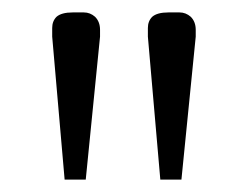

<svg xmlns="http://www.w3.org/2000/svg" viewBox="-20 -720 399 309"><path d="M141 -672V-661L118 -431H84L64 -661V-675Q64 -686 71 -693Q79 -700 97 -700H115Q125 -700 133 -693Q141 -685 141 -672ZM295 -672V-661L272 -431H238L218 -661V-675Q218 -686 225 -693Q233 -700 251 -700H269Q279 -700 287 -693Q295 -685 295 -672Z"/></svg>

Font: Electrolize
Style: Regular
Weight: 400
Designer: Valery Zaveryaev
Foundry: Cyreal (www.cyreal.org)
Version: Version 1.002